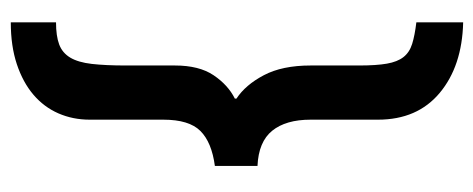

<svg xmlns="http://www.w3.org/2000/svg" viewBox="-288 -458 900 365"><g transform="rotate(-90 162.5 -275.0)"><path d="M303 -619Q277 -619 261 -613Q245 -607 236 -592Q227 -577 224 -551Q221 -525 221 -486V-393Q221 -347 202.5 -319.5Q184 -292 158 -279V-276Q184 -259 202.5 -224Q221 -189 221 -135V-43Q221 -10 224.5 10Q228 30 237 41.5Q246 53 262 58Q278 63 303 66V155Q220 153 169 110.5Q118 68 118 -7V-135Q118 -182 97 -208Q76 -234 30 -236V-317Q75 -323 96.5 -344.5Q118 -366 118 -415V-555Q118 -587 130 -614.5Q142 -642 165.5 -662Q189 -682 223.5 -693.5Q258 -705 303 -705Z"/></g></svg>

Font: Ek Mukta ExtraBold
Style: Regular
Weight: 800
Designer: Girish Dalvi and Yashodeep Gholap
Foundry: Ek Type
Version: Version 2.538;PS 1.002;hotconv 16.6.51;makeotf.lib2.5.65220;